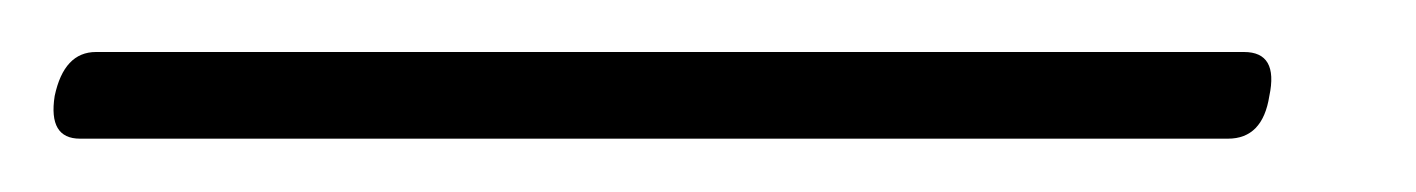

<svg xmlns="http://www.w3.org/2000/svg" viewBox="-51 66 531 72"><path d="M-30.5 102Q-27 85.5 -15 85.5H415.5Q428.5 85.5 425 102Q422.5 118 409.5 118H-21Q-33 118 -30.5 102Z"/></svg>

Font: Fraunces 9pt SuperSoft Thin
Style: Italic
Weight: 100
Italic angle: -16°
Version: Version 1.000;[0bf87f6ff]